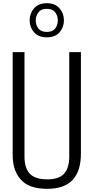

<svg xmlns="http://www.w3.org/2000/svg" viewBox="-20 -1165 593 1198"><path d="M191.9 -1112.8Q220.2 -1145 272 -1145Q324.2 -1145 351.6 -1112.8Q378.9 -1081.1 378.9 -1038.1Q378.9 -995.1 351.6 -963.4Q324.7 -932.1 272 -932.1Q220.2 -932.1 192.4 -963.4Q165 -995.1 165 -1038.1Q165 -1081.5 191.9 -1112.8ZM220.2 -1087.9Q203.1 -1066.4 203.1 -1037.6Q203.1 -1008.8 219.2 -987.3Q236.3 -965.8 272 -965.8Q308.1 -965.8 324.2 -987.3Q340.8 -1008.3 340.8 -1037.6Q340.8 -1067.4 324.2 -1088.4Q308.1 -1109.9 272 -1109.9Q235.4 -1109.9 220.2 -1087.9ZM59.1 -207V-839.8H132.8V-189Q132.8 -115.7 166.3 -80.8Q199.7 -45.9 275.9 -45.9Q347.7 -45.9 379.9 -81.3Q412.1 -116.7 412.1 -189V-839.8H484.9V-207Q484.9 13.2 275.9 13.2Q175.8 13.2 125 -29.8Q56.6 -87.9 59.1 -207Z"/></svg>

Font: VL Oswald
Style: Light
Weight: 300
Designer: vernon adams
Foundry: vernon adams
Version: Version ; ttfautohint (v0.92.18-e454-dirty) -l 8 -r 50 -G 20